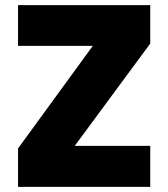

<svg xmlns="http://www.w3.org/2000/svg" viewBox="-20 -725 653 745"><path d="M270 -159H563V0H50V-149L340 -547H50V-705H563V-556Z"/></svg>

Font: DVN-Poppins ExtBd
Style: Regular
Weight: 800
Designer: Ninad Kale (Devanagari), Jonny Pinhorn (Latin)
Foundry: Indian Type Foundry
Version: 4.004